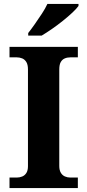

<svg xmlns="http://www.w3.org/2000/svg" viewBox="-20 -951 441 971"><path d="M28.1 0V-53H64.3Q79.2 -53 92.2 -58.3Q105.2 -63.6 113.3 -76.2Q121.4 -88.8 121.4 -110.5V-600Q121.4 -623.9 113.3 -637.1Q105.2 -650.4 92.2 -655.7Q79.2 -661 64.3 -661H28.1V-714H373.7V-661H336.3Q320.1 -661 307.2 -655.4Q294.3 -649.8 287.1 -636.8Q279.8 -623.9 279.8 -599.4V-111.7Q279.8 -90.5 287.6 -77.4Q295.4 -64.2 308.4 -58.6Q321.3 -53 336.3 -53H373.7V0ZM122.7 -784Q137.7 -803 156 -829Q174.4 -855 192 -882Q209.6 -909 219.6 -931H377V-921Q368 -908 346.9 -888Q325.7 -868 298.2 -846Q270.8 -824 242.6 -804.5Q214.4 -785 190.9 -771H122.7Z"/></svg>

Font: Noto Serif Telugu
Style: Regular
Weight: 400
Designer: Jelle Bosma - Monotype Design Team
Foundry: Monotype Imaging Inc.
Version: Version 2.003